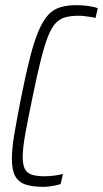

<svg xmlns="http://www.w3.org/2000/svg" viewBox="-20 -716 399 744"><path d="M148 8Q106 8 79 -1Q52 -10 39 -33.5Q26 -57 26 -101Q26 -140 36 -199Q46 -258 63 -344Q81 -434 97 -496Q113 -558 130 -597.5Q147 -637 167 -658.5Q187 -680 214 -688Q241 -696 277 -696Q291 -696 306.5 -694.5Q322 -693 336 -690.5Q350 -688 359 -684L350 -646Q342 -649 330.5 -650.5Q319 -652 307.5 -653.5Q296 -655 286 -655Q255 -655 233 -649Q211 -643 195 -625.5Q179 -608 165.5 -573.5Q152 -539 138 -483Q124 -427 107 -344Q89 -257 78.5 -200Q68 -143 68 -108Q68 -76 77 -60Q86 -44 105 -38.5Q124 -33 153 -33Q170 -33 190 -35.5Q210 -38 224 -42L215 -3Q207 0 195 2.5Q183 5 171 6.5Q159 8 148 8Z"/></svg>

Font: Saira ExtraCondensed ExtraLight
Style: Italic
Weight: 250
Width: 2
Italic angle: -12°
Designer: Hector Gatti with collaboration of the Omnibus-Type team
Foundry: Omnibus-Type
Version: Version 1.101